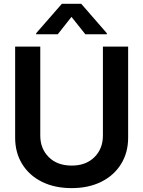

<svg xmlns="http://www.w3.org/2000/svg" viewBox="-20 -971 748 1003"><path d="M517.6 -727.5H649.4V-252Q649.4 -173.8 612.5 -114.3Q575.7 -54.7 509.3 -21.5Q442.9 11.7 354.5 11.7Q265.1 11.7 198.7 -21.5Q132.3 -54.7 95.7 -114.3Q59.1 -173.8 59.1 -252V-727.5H190.4V-262.7Q190.4 -194.3 234.9 -150.1Q279.3 -106 354.5 -106Q429.2 -106 473.4 -150.1Q517.6 -194.3 517.6 -262.7ZM425.8 -792 353.5 -882.8 281.7 -792H168.9V-797.4L303.2 -951.2H404.3L538.1 -797.4V-792Z"/></svg>

Font: Inter Display Semi Bold
Style: Regular
Weight: 600
Designer: Rasmus Andersson
Foundry: rsms
Version: Version 4.000;git-37864ae